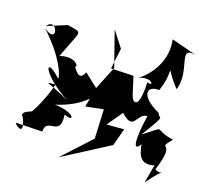

<svg xmlns="http://www.w3.org/2000/svg" viewBox="-117 -905 1189 1108"><g transform="rotate(15 477.5 -351.0)"><path d="M615 -287C701 -193 691 -309 755 -305C720 -160 721 -80 764 -139C770 -111 767 -17 868 -41L838 69C953 -65 922 16 879 -21C965 -225 844 -121 933 -212C793 -244 893 -283 749 -194C871 -357 818 -298 813 -340C683 -413 707 -478 782 -468C849 -618 768 -639 877 -499C930 -617 815 -750 933 -718L781 -771C803 -610 664 -508 635 -500C723 -540 755 -471 704 -494C697 -328 654 -355 643 -394L617 -509L481 -517L507 -641L443 -740L498 -524L427 -385L349 -458C307 -372 272 -513 259 -484C308 -441 289 -539 175 -509C260 -694 276 -667 176 -694L55 -656C113 -727 153 -557 53 -643C177 -504 206 -405 202 -380C98 -497 99 -396 283 -274C132 -361 124 -338 196 -345C167 -255 108 -159 102 -158C2 -131 96 -92 56 -128C116 20 16 -74 34 -72L192 -62C196 -155 302 -50 291 -190C366 -155 342 -219 223 -231C423 -276 422 -373 394 -266L502 -278L495 -101L321 57L608 -93L645 -197H585L540 -198Z"/></g></svg>

Font: Asimov Silicon
Style: Regular
Weight: 400
Designer: Google
Version: Version 2.000980; 2014